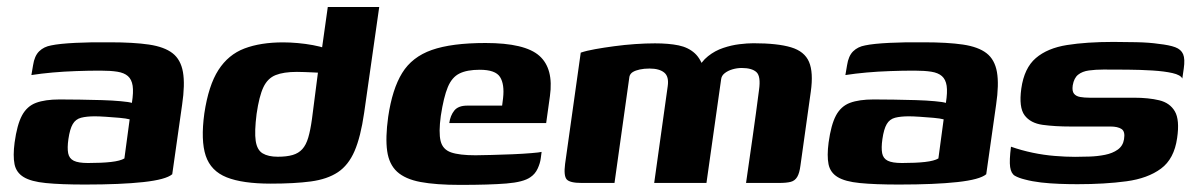

<svg xmlns="http://www.w3.org/2000/svg" viewBox="-20 -525 3427 551"><path d="M224.2 4.6Q154.3 4.6 111.6 0.3Q68.9 -3.9 47.8 -16.9Q26.6 -29.8 21.7 -53.8Q16.9 -77.8 21.9 -115.9Q28.9 -166.9 43.1 -193.6Q57.4 -220.2 83.4 -229.9Q109.5 -239.6 151.1 -239.6Q176.8 -239.6 209.1 -239.1Q241.4 -238.6 272.6 -237.7Q303.8 -236.7 327.1 -234.5Q350.5 -232.4 358.5 -229.7Q363.4 -260.6 360.7 -278.8Q357.9 -297.1 347.1 -306.6Q336.3 -316.1 316.7 -319.2Q297.1 -322.3 268.2 -322.3Q233.8 -322.3 198.6 -321Q163.4 -319.8 130.8 -316.9Q98.3 -314 70.1 -309.6L74.9 -337.9Q78.9 -364.5 92.4 -377.8Q105.9 -391 126.8 -394.7Q150.3 -399.7 196.4 -402Q242.5 -404.3 295.5 -403.6Q363.4 -403.6 407.6 -397.1Q451.8 -390.5 475.3 -372.2Q498.7 -354 505 -318.4Q511.3 -282.7 502.6 -224.3L474.3 -25Q456.2 -9.6 391.7 -2.5Q327.2 4.6 224.2 4.6ZM232.4 -57.2Q272.2 -57.2 298.6 -60.2Q325 -63.2 337 -70.3L352.1 -182.5Q342.4 -185.1 322.9 -186.9Q303.4 -188.7 283.6 -189.9Q263.8 -191.2 252.2 -191.2Q228.5 -191.2 212.7 -187.1Q197 -183 188.8 -168.9Q180.5 -154.9 176.3 -125.9Q172.7 -100.6 175.6 -85.4Q178.5 -70.2 191.7 -63.7Q204.8 -57.2 232.4 -57.2Z M757.1 2Q675.9 2 630.5 -16.1Q585.1 -34.2 570.4 -78Q555.8 -121.9 566.4 -199.6Q578.4 -279.9 606.8 -324.1Q635.2 -368.3 681.6 -385.9Q727.9 -403.4 792.4 -403.4Q812.3 -403.4 834.7 -401.4Q857.1 -399.4 878 -395.5Q898.9 -391.6 914.8 -386.3Q930.7 -381 937.7 -374.5L900.3 -359.9L920.7 -505H1068.3L1025 -201Q1015 -132 997.5 -91.5Q980 -51 949.7 -30.8Q919.4 -10.7 872.3 -4.3Q825.2 2 757.1 2ZM777.2 -75.2Q802.7 -75.2 819.8 -80.2Q836.8 -85.1 847.6 -97.1Q858.4 -109 864.6 -130.1Q870.8 -151.1 875.3 -183.6L892.4 -316.5Q886.7 -316.8 876.3 -317.3Q866 -317.8 854.5 -318.2Q843 -318.7 832 -318.7Q793.9 -318.7 771 -309.5Q748.1 -300.4 735.9 -274.7Q723.7 -248.9 716.4 -198.3Q709.9 -147.1 713.8 -120.8Q717.7 -94.5 733.7 -84.9Q749.8 -75.2 777.2 -75.2Z M1300.5 5.6Q1230.9 5.6 1186.8 -2.7Q1142.7 -11 1119.5 -32.3Q1096.4 -53.6 1091.1 -91.7Q1085.7 -129.7 1094 -189.7Q1105.7 -269.5 1134.1 -315.5Q1162.4 -361.6 1219.2 -381.6Q1276 -401.6 1373.4 -401.6Q1486.6 -401.6 1527.9 -364.8Q1569.2 -328.1 1558.2 -249.3L1547.4 -171.9H1269.3Q1272.3 -193.4 1283.7 -207.7Q1295.1 -221.9 1320.9 -221.9H1421L1423.7 -243.2Q1428.2 -283.3 1415 -304Q1401.8 -324.8 1356.9 -324.8Q1320.3 -324.8 1298.7 -314.1Q1277 -303.5 1265.2 -275.2Q1253.3 -246.8 1245 -192.4Q1238.5 -144.6 1244.5 -120.3Q1250.5 -96 1274.4 -87.7Q1298.3 -79.4 1344.5 -79.4Q1361.8 -79.4 1390.8 -80.3Q1419.8 -81.1 1450.8 -82.3Q1481.7 -83.6 1505.1 -85.6Q1528.4 -87.5 1534.3 -89.1L1531.9 -70.7Q1530.2 -56.8 1523 -41.2Q1515.8 -25.5 1502 -16.4Q1482.2 -2.4 1433.5 1.6Q1384.8 5.6 1300.5 5.6Z M1648.8 0Q1615.4 0 1606.3 -10.2Q1597.3 -20.5 1601.7 -54.6L1646.6 -373.9Q1663.2 -379.6 1688.3 -384Q1713.5 -388.5 1742.8 -392.4Q1772.2 -396.4 1802.7 -398.5Q1833.2 -400.6 1859.6 -400.6Q1899.2 -400.6 1927.4 -394.8Q1955.6 -388.9 1974.1 -371.9Q1992.5 -354.9 2001.6 -321.4L1980.2 -322.1Q1991.9 -347.9 2011.9 -363.7Q2031.9 -379.6 2055.4 -387.4Q2078.8 -395.3 2101.7 -398.1Q2124.6 -400.9 2142.1 -400.9Q2211.5 -400.9 2250.2 -389.2Q2288.9 -377.6 2301.8 -347.3Q2314.6 -317.1 2306.8 -261.8L2277.1 -49.8Q2274.4 -28.3 2267.9 -17.4Q2261.4 -6.4 2249.5 -3.2Q2237.5 0 2216 0H2121Q2130.6 -66.7 2140.1 -133.3Q2149.6 -199.9 2158.2 -266.7Q2163.8 -306.1 2150.8 -318Q2137.8 -329.9 2108.5 -329.9Q2095.1 -329.9 2081.9 -326Q2068.8 -322.1 2059.8 -315Q2050.9 -308 2049.6 -298.2L2007.4 0H1857.4L1896.2 -277.6Q1900.2 -305.2 1886.2 -316.7Q1872.1 -328.3 1843.9 -328.3Q1828.3 -328.3 1816.1 -325.6Q1803.9 -323 1796.1 -318.3Q1788.3 -313.5 1786.3 -305L1743.5 0Z M2560.2 4.6Q2490.3 4.6 2447.6 0.3Q2404.9 -3.9 2383.8 -16.9Q2362.6 -29.8 2357.7 -53.8Q2352.9 -77.8 2357.9 -115.9Q2364.9 -166.9 2379.1 -193.6Q2393.4 -220.2 2419.4 -229.9Q2445.5 -239.6 2487.1 -239.6Q2512.8 -239.6 2545.1 -239.1Q2577.4 -238.6 2608.6 -237.7Q2639.8 -236.7 2663.1 -234.5Q2686.5 -232.4 2694.5 -229.7Q2699.4 -260.6 2696.7 -278.8Q2693.9 -297.1 2683.1 -306.6Q2672.3 -316.1 2652.7 -319.2Q2633.1 -322.3 2604.2 -322.3Q2569.8 -322.3 2534.6 -321Q2499.4 -319.8 2466.8 -316.9Q2434.3 -314 2406.1 -309.6L2410.9 -337.9Q2414.9 -364.5 2428.4 -377.8Q2441.9 -391 2462.8 -394.7Q2486.3 -399.7 2532.4 -402Q2578.5 -404.3 2631.5 -403.6Q2699.4 -403.6 2743.6 -397.1Q2787.8 -390.5 2811.3 -372.2Q2834.7 -354 2841 -318.4Q2847.3 -282.7 2838.6 -224.3L2810.3 -25Q2792.2 -9.6 2727.7 -2.5Q2663.2 4.6 2560.2 4.6ZM2568.4 -57.2Q2608.2 -57.2 2634.6 -60.2Q2661 -63.2 2673 -70.3L2688.1 -182.5Q2678.4 -185.1 2658.9 -186.9Q2639.4 -188.7 2619.6 -189.9Q2599.8 -191.2 2588.2 -191.2Q2564.5 -191.2 2548.7 -187.1Q2533 -183 2524.8 -168.9Q2516.5 -154.9 2512.3 -125.9Q2508.7 -100.6 2511.6 -85.4Q2514.5 -70.2 2527.7 -63.7Q2540.8 -57.2 2568.4 -57.2Z M3071.9 3.6Q3047.8 3.6 3020.6 2.6Q2993.3 1.6 2967.7 -1.3Q2942 -4.3 2921.3 -9.9Q2903.6 -14.2 2892.6 -20.5Q2881.7 -26.8 2878.9 -45.6Q2876.2 -64.3 2881.3 -104Q2911.5 -93.4 2943.6 -86.7Q2975.7 -80 3007 -77.5Q3038.2 -74.9 3065.2 -74.9Q3084 -74.9 3106.7 -75.7Q3129.4 -76.4 3151.1 -80.7Q3172.8 -85 3187.8 -95.7Q3202.7 -106.4 3205.7 -125.3Q3209.5 -147.7 3198.5 -154.8Q3187.4 -161.9 3167.2 -161.9H3052.9Q3007.4 -161.9 2972.3 -166.7Q2937.1 -171.6 2920.3 -194.2Q2903.5 -216.8 2910.9 -270.7Q2919.2 -329.7 2952.6 -358.3Q2985.9 -386.9 3042.2 -395.8Q3098.4 -404.7 3175.4 -404.7Q3203.7 -404.7 3241.1 -403.9Q3278.6 -403.1 3305.2 -399.1Q3335.7 -395.8 3352.6 -389.5Q3369.5 -383.2 3375.3 -369.5Q3381.2 -355.7 3377.1 -328L3373 -299.6Q3368.2 -309.9 3344.7 -315.3Q3321.2 -320.6 3287 -322.7Q3252.8 -324.8 3215.7 -325.1Q3178.6 -325.4 3146.6 -325.4Q3124.1 -325.4 3105.2 -322.8Q3086.2 -320.3 3074.1 -310.7Q3062.1 -301.2 3058.5 -280Q3056.2 -263.6 3062.1 -256.2Q3067.9 -248.8 3079.8 -246.7Q3091.7 -244.6 3106.8 -244.6H3234Q3276.2 -244.6 3306.8 -237.2Q3337.4 -229.8 3351.6 -205.4Q3365.8 -181 3358.1 -128.8Q3349.7 -69.1 3311.8 -41.1Q3273.9 -13 3212.4 -4.7Q3150.9 3.6 3071.9 3.6Z"/></svg>

Font: Genos Thin
Style: Italic
Weight: 100
Italic angle: -8°
Designer: Robert E. Leuschke
Foundry: Robert E. Leuschke
Version: Version 1.010